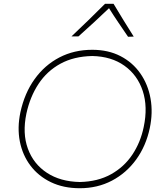

<svg xmlns="http://www.w3.org/2000/svg" viewBox="-20 -989 859 1018"><path d="M403 9Q316.5 9 250 -23Q183.5 -55 141.5 -110.8Q99.5 -166.5 85.2 -239Q71 -311.5 88 -393Q110 -495 163.5 -569.5Q217 -644 295 -684.5Q373 -725 469 -725Q554 -725 618.8 -691.5Q683.5 -658 724.2 -599.5Q765 -541 778.2 -466.2Q791.5 -391.5 774 -309Q754 -215 702 -143.2Q650 -71.5 573.5 -31.2Q497 9 403 9ZM403 -24Q498.5 -26 568.5 -65Q638.5 -104 682 -169.5Q725.5 -235 742 -316Q764.5 -422.5 736.8 -506.8Q709 -591 639.8 -640.5Q570.5 -690 469 -692Q371.5 -690 300.5 -651.2Q229.5 -612.5 184.5 -544.5Q139.5 -476.5 120 -387Q98 -282 127.8 -200.8Q157.5 -119.5 228.8 -72.8Q300 -26 403 -24ZM659 -794Q633 -832 607.8 -869.2Q582.5 -906.5 558 -945.5Q518 -907 478.2 -870.5Q438.5 -834 396 -796H359Q405 -839.5 449 -882.2Q493 -925 537 -969H582Q607 -927 634.2 -882.8Q661.5 -838.5 689 -795Z"/></svg>

Font: Commissioner Flair Thin
Style: Italic
Weight: 100
Italic angle: -12°
Designer: Kostas Bartsokas
Foundry: Kostas Bartsokas
Version: Version 1.000; ttfautohint (v1.8.3)